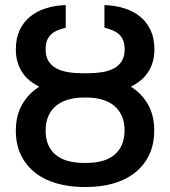

<svg xmlns="http://www.w3.org/2000/svg" viewBox="-20 -742 684 772"><path d="M138.1 -393.5Q116.5 -404.1 99.1 -418.3Q81.7 -432.5 69.4 -451.2Q57.2 -469.8 50.4 -492.7Q43.7 -515.6 43.7 -543.3Q43.7 -588.1 59.1 -620.9Q74.6 -653.8 101.6 -675.6Q128.6 -697.4 165.1 -708.8Q201.7 -720.2 244.3 -721.6V-630.7Q224.1 -625.7 209 -619Q193.9 -612.2 183.8 -602.1Q173.7 -592 168.5 -577.6Q163.4 -563.2 163.4 -543.3Q163.4 -515.3 174.7 -496.8Q186.1 -478.3 206.3 -467.3Q226.6 -456.3 253.9 -451.9Q281.2 -447.4 313.2 -447.4H331Q362.6 -447.4 390.1 -451.7Q417.6 -456 437.9 -467Q458.1 -478 469.6 -496.4Q481.2 -514.9 481.2 -543.3Q481.2 -563.2 476 -577.6Q470.9 -592 460.6 -602.1Q450.3 -612.2 435.2 -619Q420.1 -625.7 399.9 -630.7V-721.6Q442.5 -720.2 479.2 -708.8Q516 -697.4 543 -675.6Q570 -653.8 585.4 -620.9Q600.9 -588.1 600.9 -543.3Q600.9 -515.6 594.1 -492.7Q587.4 -469.8 574.9 -451.2Q562.5 -432.5 545.1 -418.3Q527.7 -404.1 506 -393.5Q549.7 -366.5 574.9 -322.4Q600.1 -278.4 600.1 -218Q600.1 -161.2 579.4 -118.4Q558.6 -75.6 522 -47.1Q485.4 -18.5 435.5 -4.3Q385.7 9.9 327.8 9.9H316.8Q258.9 9.9 208.8 -4.3Q158.7 -18.5 122.2 -46.9Q85.6 -75.3 64.6 -117.7Q43.7 -160.2 43.7 -216.6Q43.7 -278.1 69.1 -322.1Q94.5 -366.1 138.1 -393.5ZM163.4 -216.6Q163.4 -183.6 174.2 -159.3Q185 -134.9 204.9 -118.8Q224.8 -102.6 253.2 -94.8Q281.6 -87 316.8 -87H327.8Q362.9 -87 391.3 -94.8Q419.7 -102.6 439.5 -119Q459.2 -135.3 470 -160Q480.8 -184.7 480.8 -218Q480.8 -250.7 470 -275.2Q459.2 -299.7 439.5 -316.4Q419.7 -333.1 391.3 -341.4Q362.9 -349.8 327.8 -349.8H316.8Q281.6 -349.8 253.4 -341.4Q225.1 -333.1 205.1 -316.4Q185 -299.7 174.2 -274.7Q163.4 -249.6 163.4 -216.6Z"/></svg>

Font: Cannonade Med
Style: Regular
Weight: 500
Designer: Rasmus Andersson
Foundry: rsms
Version: Version 3.012;git-f93a4a705